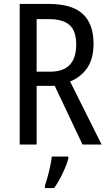

<svg xmlns="http://www.w3.org/2000/svg" viewBox="-20 -734 549 975"><path d="M228 -714Q345 -714 400 -663.5Q455 -613 455 -512Q455 -437 424 -390.5Q393 -344 336 -320L496 0H399L258 -298H166V0H80V-714ZM227 -637H166V-370H235Q367 -370 367 -508Q367 -577 333 -607Q299 -637 227 -637ZM327 71Q318 105 297.5 147.5Q277 190 255 221H208V210Q214 192 221.5 165Q229 138 235 109.5Q241 81 243 61H327Z"/></svg>

Font: Noto Sans Malayalam Condensed
Style: Regular
Weight: 400
Width: 3
Designer: Jelle Bosma - Monotype Design Team
Foundry: Monotype Imaging Inc.
Version: Version 2.104; ttfautohint (v1.8.4.7-5d5b)